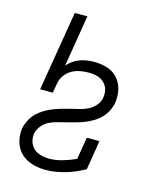

<svg xmlns="http://www.w3.org/2000/svg" viewBox="-112 -812 724 896"><g transform="rotate(15 250.0 -363.5)"><path d="M194 8Q172 8 150.5 4Q129 0 109.5 -9Q90 -18 75 -32.5Q60 -47 51 -66Q42 -85 39 -107Q36 -129 39 -151Q43 -171 53 -191Q63 -211 78.5 -226.5Q94 -242 113 -253.5Q132 -265 152 -273Q172 -281 193 -287Q214 -293 234.5 -298Q255 -303 276 -308Q297 -313 316.5 -323Q336 -333 350.5 -350.5Q365 -368 368 -389Q370 -402 368.5 -415.5Q367 -429 361 -440.5Q355 -452 345.5 -460.5Q336 -469 324.5 -474Q313 -479 299.5 -481Q286 -483 273 -483Q252 -483 230.5 -479Q209 -475 190 -464Q171 -453 158 -434Q145 -415 142 -394L134 -349H73L137 -735H198L157 -486Q169 -500 184 -510.5Q199 -521 216 -527Q233 -533 250.5 -535.5Q268 -538 285 -538Q306 -538 327 -534Q348 -530 366 -521Q384 -512 397.5 -497Q411 -482 419 -463Q427 -444 429 -422.5Q431 -401 428 -380Q424 -359 414.5 -339.5Q405 -320 389.5 -304Q374 -288 355 -276.5Q336 -265 316 -257Q296 -249 275 -243.5Q254 -238 233.5 -232.5Q213 -227 192 -222Q171 -217 151.5 -207.5Q132 -198 117.5 -180Q103 -162 99 -142Q97 -128 99 -115Q101 -102 107 -90.5Q113 -79 122.5 -70.5Q132 -62 144 -57Q156 -52 169.5 -49.5Q183 -47 196 -47Q228 -47 260.5 -56.5Q293 -66 324 -80L342 -187H403L380 -45Q358 -33 335 -23Q312 -13 289 -6.5Q266 0 242 4Q218 8 194 8Z"/></g></svg>

Font: Iosevka Slab Light
Style: Italic
Weight: 300
Italic angle: -9°
Monospace: yes
Designer: Belleve Invis
Foundry: Belleve Invis
Version: Version 11.1.1; ttfautohint (v1.8.3)